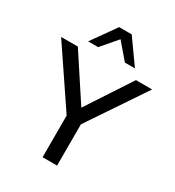

<svg xmlns="http://www.w3.org/2000/svg" viewBox="-236 -1066 1089 1193"><g transform="rotate(30 308.5 -469.0)"><path d="M256 0V-331L279 -265L-18 -705H102L323 -368H298L519 -705H635L339 -265L360 -331V0ZM141 -765 264 -938H354L477 -765H405L309 -877L213 -765Z"/></g></svg>

Font: Mulish ExtraLight SemiBold
Style: Regular
Weight: 600
Version: Version 3.603